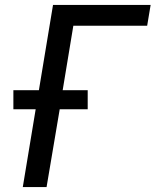

<svg xmlns="http://www.w3.org/2000/svg" viewBox="-20 -755 640 775"><path d="M72 0 124 -314H34V-391H137L194 -735H588L574 -651H276L233 -391H334V-314H221L168 0Z"/></svg>

Font: Iosevka Curly MdExObl
Style: Regular
Weight: 500
Width: 7
Italic angle: -9°
Monospace: yes
Designer: Belleve Invis
Foundry: Belleve Invis
Version: Version 11.1.0; ttfautohint (v1.8.3)